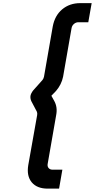

<svg xmlns="http://www.w3.org/2000/svg" viewBox="-20 -954 591 1196"><path d="M368.5 103 348 221H277Q210.5 221 177.5 181.5Q145 142 156 75L211.5 -237.5Q213.5 -250 209.5 -258.5L175 -324Q167.5 -341 170 -357.5Q173 -373 186.5 -390.5L244 -455Q251.5 -464 254 -476L308.5 -788.5Q321 -856.5 367 -895.5Q413.5 -934.5 480 -934.5H551L530 -815.5H469Q453 -815.5 441 -805.2Q429 -795 426 -780L373 -476Q363 -427 329 -387.5L300 -357.5L317.5 -326Q339.5 -287 330 -237.5L277 66.5Q274 82.5 282.8 92.8Q291.5 103 307.5 103Z"/></svg>

Font: Russisch Sans
Style: Bold Italic
Weight: 700
Italic angle: -10°
Designer: Michael Sharanda (font) & Cristiano Sobral (main changes)
Foundry: Michael Sharanda
Version: Version 2.00;September 8, 2020;FontCreator 13.0.0.2681 64-bi